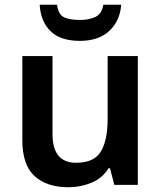

<svg xmlns="http://www.w3.org/2000/svg" viewBox="-20 -778 678 808"><path d="M560 -542V0H461L443 -70H437Q411 -28 365 -9Q319 10 268 10Q177 10 125.5 -37Q74 -84 74 -188V-542H201V-214Q201 -93 300 -93Q376 -93 404.5 -140.5Q433 -188 433 -278V-542ZM490 -758Q485 -690 440 -648Q395 -606 316 -606Q234 -606 192.5 -647Q151 -688 147 -758H220Q226 -716 250 -705Q274 -694 318 -694Q354 -694 381 -706.5Q408 -719 415 -758Z"/></svg>

Font: Noto Sans Canadian Aboriginal SemiBold
Style: Regular
Weight: 600
Designer: Monotype Design Team, Typotheque's Kevin King
Foundry: Monotype Imaging Inc.
Version: Version 2.004; ttfautohint (v1.8.4.7-5d5b)